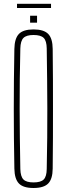

<svg xmlns="http://www.w3.org/2000/svg" viewBox="-20 -956 342 982"><path d="M151.5 5.5Q99 5.5 76.8 -17.5Q54.5 -40.5 53.5 -93.5Q52 -175 51.2 -250.5Q50.5 -326 50.5 -399.8Q50.5 -473.5 51.2 -548.8Q52 -624 53.5 -705.5Q54.5 -759.5 76.8 -782.5Q99 -805.5 151.5 -805.5Q204 -805.5 226.5 -782.5Q249 -759.5 249.5 -705.5Q250.5 -624 250.8 -548.5Q251 -473 251 -399.5Q251 -326 250.8 -250.5Q250.5 -175 249.5 -93.5Q249 -40.5 226.5 -17.5Q204 5.5 151.5 5.5ZM151.5 -23Q188.5 -23 203.5 -38Q218.5 -53 219 -91.5Q221 -174.5 221.5 -251.5Q222 -328.5 222 -403Q222 -477.5 221 -552.8Q220 -628 219 -708Q218.5 -747 203.5 -762Q188.5 -777 151.5 -777Q115 -777 100 -762Q85 -747 84 -708Q82 -628 81.2 -552.8Q80.5 -477.5 80.5 -403Q80.5 -328.5 81.5 -251.5Q82.5 -174.5 84 -91.5Q85 -53 100 -38Q115 -23 151.5 -23ZM134 -840V-875.5H169.5V-840ZM67 -936.5H241V-915H67Z"/></svg>

Font: Big Shoulders Display Thin ExtraLight
Style: Regular
Weight: 250
Version: Version 2.002